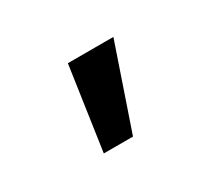

<svg xmlns="http://www.w3.org/2000/svg" viewBox="-51 -856 369 332"><g transform="rotate(-30 133.5 -690.0)"><path d="M79.5 -606.5 103.7 -772.7H194.6L137.8 -606.5Z"/></g></svg>

Font: InterMG
Style: Regular
Weight: 400
Designer: Rasmus Andersson
Foundry: rsms
Version: Version 3.019;December 26, 2023;FontCreator 15.0.0.2955 64-b